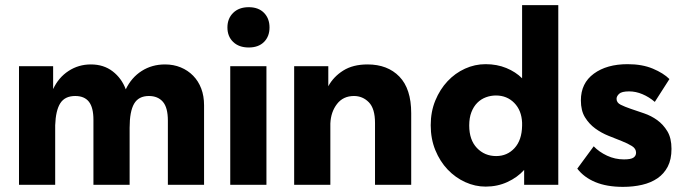

<svg xmlns="http://www.w3.org/2000/svg" viewBox="-20 -720 2664 748"><path d="M344 -253Q344 -301 326.5 -323.5Q309 -346 273 -346Q233 -346 215 -318Q197 -290 195 -232V0H54V-462H187V-373Q208 -418 247 -443.5Q286 -469 334 -469Q384 -469 419 -442Q454 -415 470 -372Q492 -418 532 -443.5Q572 -469 623 -469Q656 -469 684 -457.5Q712 -446 732.5 -425Q753 -404 764 -375Q775 -346 775 -310V0H634V-250Q634 -301 614.5 -323.5Q595 -346 560 -346Q520 -346 502.5 -316Q485 -286 485 -222V0H344V-253Z M877 -462H1018V0H877ZM949 -535Q911 -535 888.5 -556.5Q866 -578 866 -613Q866 -648 888.5 -670Q911 -692 949 -692Q987 -692 1008.5 -670Q1030 -648 1030 -613Q1030 -578 1008.5 -556.5Q987 -535 949 -535Z M1441 -241Q1441 -297 1417 -321.5Q1393 -346 1359 -346Q1317 -346 1293 -315Q1269 -284 1267 -239V0H1126V-462H1259V-384Q1279 -421 1317 -445Q1355 -469 1412 -469Q1490 -469 1536 -421.5Q1582 -374 1582 -279V0H1441V-241Z M1872 7Q1831 7 1792.5 -10.5Q1754 -28 1724 -59.5Q1694 -91 1676 -135Q1658 -179 1658 -232Q1658 -285 1676 -328.5Q1694 -372 1723.5 -403.5Q1753 -435 1791.5 -452.5Q1830 -470 1872 -470Q1916 -470 1952.5 -455Q1989 -440 2014 -415V-700H2155V0H2022V-58Q1996 -29 1957 -11Q1918 7 1872 7ZM1913 -112Q1956 -112 1984.5 -143Q2013 -174 2014 -230V-242Q2012 -290 1983.5 -319Q1955 -348 1912 -348Q1892 -348 1873 -341Q1854 -334 1839.5 -319.5Q1825 -305 1816.5 -283Q1808 -261 1808 -231Q1808 -175 1838 -143.5Q1868 -112 1913 -112Z M2407 8Q2344 8 2299.5 -10.5Q2255 -29 2229 -63L2293 -150Q2314 -128 2345 -113.5Q2376 -99 2411 -99Q2438 -99 2448 -106Q2458 -113 2458 -125Q2458 -141 2442 -151Q2426 -161 2402 -170.5Q2378 -180 2350.5 -191Q2323 -202 2299 -219.5Q2275 -237 2259 -263Q2243 -289 2243 -329Q2243 -396 2293.5 -433Q2344 -470 2425 -470Q2482 -470 2523.5 -452.5Q2565 -435 2588 -412L2531 -323Q2509 -342 2483 -353Q2457 -364 2431 -364Q2402 -364 2392 -354.5Q2382 -345 2382 -335Q2382 -320 2398 -312Q2414 -304 2437.5 -296Q2461 -288 2489 -278.5Q2517 -269 2540.5 -252Q2564 -235 2580 -208.5Q2596 -182 2596 -140Q2596 -99 2581.5 -71Q2567 -43 2541.5 -25.5Q2516 -8 2481.5 0Q2447 8 2407 8Z"/></svg>

Font: Tilda Sans Extra Bold
Style: Regular
Weight: 800
Designer: ParaType Ltd
Foundry: ParaType Ltd
Version: Version 1.009